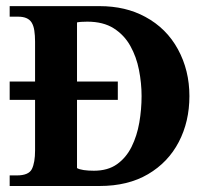

<svg xmlns="http://www.w3.org/2000/svg" viewBox="-20 -619 687 639"><path d="M610.4 -299.3Q610.4 -214.4 575 -146.5Q539.6 -78.6 472.7 -39.3Q405.8 0 311.5 0H12.2V-35.2H36.1Q75.7 -35.2 86.2 -56.6Q96.7 -78.1 96.7 -118.2V-286.6H12.2V-347.7H96.7V-480.5Q96.7 -501 94.2 -517.3Q91.8 -533.7 85 -544.4Q72.8 -563.5 40.5 -563.5H12.2V-598.6H311.5Q397.9 -598.6 463.4 -563Q534.2 -524.9 572.3 -454.8Q610.4 -384.8 610.4 -299.3ZM451.2 -299.3Q451.2 -342.3 442.6 -386Q434.1 -429.7 413.8 -466.1Q393.6 -502.4 358.6 -524.7Q323.7 -546.9 270.5 -546.9Q247.6 -546.9 236.3 -544.4V-347.7H372.1V-286.6H236.3V-59.6Q243.7 -55.2 258.5 -53Q273.4 -50.8 292.5 -50.8Q338.9 -50.8 369.4 -72.5Q399.9 -94.2 418 -130.6Q436 -167 443.6 -210.9Q451.2 -254.9 451.2 -299.3Z"/></svg>

Font: Scheherazade New
Style: Bold
Weight: 700
Designer: SIL International
Foundry: SIL International
Version: Version 4.000